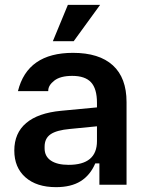

<svg xmlns="http://www.w3.org/2000/svg" viewBox="-20 -762 609 792"><path d="M39 -141Q39 -213 88 -254.5Q137 -296 232 -305L380 -319V-338Q380 -396 355.5 -422.5Q331 -449 278 -449Q229 -449 204 -429.5Q179 -410 179 -388V-386H54Q93 -544 281 -544Q389 -544 445.5 -492.5Q502 -441 502 -341V0H390V-88H373Q352 -39 312.5 -14.5Q273 10 211 10Q131 10 85 -30.5Q39 -71 39 -141ZM263 -82Q380 -82 380 -180V-241L268 -230Q213 -225 188.5 -208Q164 -191 164 -157V-150Q164 -117 190 -99.5Q216 -82 263 -82ZM260 -742H393L284 -592H198Z"/></svg>

Font: Mozilla Text BETA SemiBold
Style: Regular
Weight: 600
Designer: Studio DRAMA
Foundry: Studio DRAMA
Version: Version 0.100